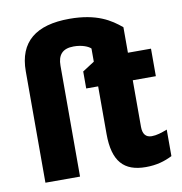

<svg xmlns="http://www.w3.org/2000/svg" viewBox="-85 -844 884 934"><g transform="rotate(-10 357.0 -377.5)"><path d="M561 10C614 10 654 -2 692 -21V-152C664 -141 639 -133 615 -133C586 -133 571 -151 571 -187V-417H685V-553H571V-679C521 -721 454 -765 319 -765C154 -765 66 -696 66 -550V0H237V-548C237 -600 260 -629 316 -629C359 -629 389 -615 400 -604V-539L341 -501V-417H400V-182C400 -46 453 10 561 10Z"/></g></svg>

Font: Noto Sans Condensed Black
Style: Regular
Weight: 900
Width: 3
Designer: Monotype Design Team
Foundry: Monotype Imaging Inc.
Version: Version 2.013